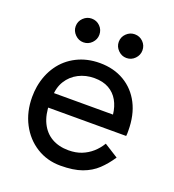

<svg xmlns="http://www.w3.org/2000/svg" viewBox="-121 -734 758 838"><g transform="rotate(20 257.5 -315.0)"><path d="M86 -210H479Q480 -216 480 -222Q480 -228 480 -234Q480 -307 453 -359.5Q426 -412 377 -441Q328 -470 263 -470Q204 -470 156.5 -446Q109 -422 79 -379Q49 -336 39 -279Q37 -267 36 -255Q35 -243 35 -230Q35 -161 63.5 -106.5Q92 -52 141.5 -21Q191 10 253 10Q313 10 353 -4.5Q393 -19 421 -45.5Q449 -72 472 -107L407 -148Q392 -123 371 -104.5Q350 -86 323.5 -75.5Q297 -65 263 -65Q218 -65 185 -84Q152 -103 134 -140Q116 -177 116 -230L118 -260Q118 -303 137.5 -334.5Q157 -366 190 -383Q223 -400 263 -400Q303 -400 330.5 -384.5Q358 -369 373.5 -341.5Q389 -314 393 -278H86ZM308 -585Q308 -563 324.5 -546.5Q341 -530 363 -530Q386 -530 402 -546.5Q418 -563 418 -585Q418 -608 402 -624Q386 -640 363 -640Q341 -640 324.5 -624Q308 -608 308 -585ZM108 -585Q108 -563 124.5 -546.5Q141 -530 163 -530Q186 -530 202 -546.5Q218 -563 218 -585Q218 -608 202 -624Q186 -640 163 -640Q141 -640 124.5 -624Q108 -608 108 -585Z"/></g></svg>

Font: Glinicke Jost Regular
Style: Regular
Weight: 400
Version: Version 3.710